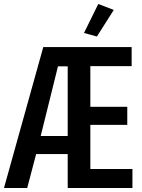

<svg xmlns="http://www.w3.org/2000/svg" viewBox="-27 -947 713 967"><path d="M-7 0 191 -710H636V-614H428V-409H614V-318H428V-96H640V0H314V-171H155L110 0ZM178 -262H314V-613H265ZM461 -763 396 -781 468 -927 546 -897Z"/></svg>

Font: Special Gothic Condensed Medium
Style: Regular
Weight: 500
Width: 3
Designer: Alistair McCready
Foundry: Monolith
Version: Version 1.000; ttfautohint (v1.8.4.7-5d5b)